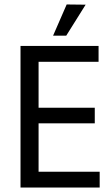

<svg xmlns="http://www.w3.org/2000/svg" viewBox="-20 -841 501 861"><path d="M218 -681 279 -821 364 -820 277 -681ZM427 0H72V-635H422V-564H153V-358H405V-288H153V-71H427Z"/></svg>

Font: Gemunu Libre
Style: Regular
Weight: 400
Designer: Puspanada Ekanayake, Sola Matas, Pathum Egodawatta, Kosala Senevirathne
Foundry: mooniak
Version: Version 1.100